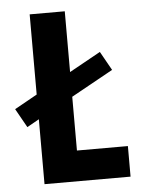

<svg xmlns="http://www.w3.org/2000/svg" viewBox="-48 -665 534 704"><g transform="rotate(-5 219.0 -312.5)"><path d="M87.5 0V-238.9L43.1 -213.9L4.2 -283.3L87.5 -329.9V-625H216.7V-401.4L331.9 -465.3L370.8 -395.8L216.7 -310.4V-112.5H404.2V0Z"/></g></svg>

Font: Afacad Flux
Style: Bold
Weight: 700
Designer: Kristian Moeller
Foundry: Dicotype
Version: Version 1.100